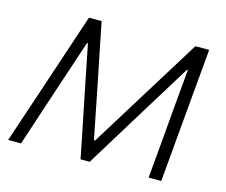

<svg xmlns="http://www.w3.org/2000/svg" viewBox="-100 -849 1157 985"><g transform="rotate(15 478.0 -356.5)"><path d="M18.5 0 57 -115.5Q76 -172.5 98 -237.5L176.5 -473L217 -594.5Q236 -651 256.5 -713H324Q340 -632 355 -556.8Q370 -481.5 385.5 -406.5L444 -112.5H450L632.5 -407.5Q678.5 -481.5 725 -556.8Q771.5 -632 821.5 -713H895Q889.5 -652 884.5 -595.5Q879.5 -538.5 873.5 -472.5L852.5 -235.5Q847 -171.5 842 -115.5Q837 -59.5 831.5 0H764.5Q773.5 -100 781.5 -191Q789.5 -282 796 -359.5L816 -584.5H811L661.5 -342Q607.5 -254 553 -165.2Q498.5 -76.5 451.5 0H403Q393.5 -48 382 -105.5Q370 -163 358 -223.5Q346 -283.5 334.5 -340L285.5 -584.5H280.5L205.5 -359Q179.5 -281 149.8 -190.8Q120 -100.5 87 0Z"/></g></svg>

Font: Heraclito Light
Style: Italic
Weight: 300
Italic angle: -12°
Designer: Kostas Bartsokas (font) & Cristiano Sobral (main changes)
Foundry: Kostas Bartsokas (font) & Cristiano Sobral (main changes)
Version: Version 1.00;July 8, 2020;FontCreator 13.0.0.2655 64-bit